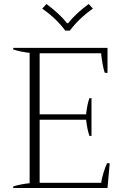

<svg xmlns="http://www.w3.org/2000/svg" viewBox="-20 -939 621 959"><path d="M191 -896 212 -919Q277 -871 315 -823H320Q358 -871 423 -919L444 -896Q373 -846 329 -786H306Q262 -846 191 -896ZM46 -8Q82 -19 128 -24V-675Q82 -680 46 -692V-700H517V-575H504Q498 -588 492.5 -619Q487 -650 485 -673H178V-368H410Q416 -422 427 -449H437V-260H427Q416 -289 410 -341H178V-26H486Q487 -44 497 -76.5Q507 -109 515 -124H528L517 0H46Z"/></svg>

Font: Trirong ExtraLight
Style: Regular
Weight: 275
Designer: Katatrad Team
Foundry: CadsonDemak
Version: Version 1.001